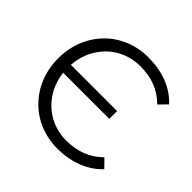

<svg xmlns="http://www.w3.org/2000/svg" viewBox="-176 -880 1060 1060"><g transform="rotate(45 353.5 -350.0)"><path d="M134 -374C137 -407 143 -437 154 -465C196 -570 292 -640 411 -640C495 -640 567 -616 626 -556L672 -603C609 -672 515 -706 407 -706C209 -706 59 -555 59 -350C59 -145 209 6 407 6C515 6 609 -29 672 -97L626 -144C567 -85 495 -60 411 -60C292 -60 196 -130 154 -235C145 -259 138 -285 135 -313H495V-374Z"/></g></svg>

Font: Montserrat Z
Style: Regular
Weight: 400
Designer: Julieta Ulanovsky
Foundry: Julieta Ulanovsky
Version: Version 8.000